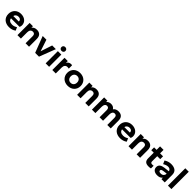

<svg xmlns="http://www.w3.org/2000/svg" viewBox="692 -2953 5226 5226"><g transform="rotate(45 3304.5 -340.5)"><path d="M301 10Q247 10 199 -5.5Q151 -21 115.5 -51.5Q80 -82 59 -128Q38 -174 38 -235Q38 -291 57 -336.5Q76 -382 109.5 -414Q143 -446 188 -463Q233 -480 285 -480Q338 -480 382 -465Q426 -450 457 -422.5Q488 -395 505 -357.5Q522 -320 522 -275Q522 -258 517 -236Q512 -214 504 -200H174Q181 -149 217.5 -123.5Q254 -98 315 -98Q357 -98 393 -111Q429 -124 461 -145L502 -52Q417 10 301 10ZM289 -377Q244 -377 213 -352.5Q182 -328 174 -288H385Q386 -291 386 -298Q386 -333 362 -355Q338 -377 289 -377Z M935 0V-273Q935 -365 856 -365Q809 -365 782 -334Q755 -303 755 -244V0H622V-470H748V-411Q770 -443 806.5 -461.5Q843 -480 897 -480Q977 -480 1022.5 -434.5Q1068 -389 1068 -293V0Z M1304 0 1124 -470H1267L1378 -134L1489 -470H1631L1451 0Z M1708 0V-470H1841V0ZM1774 -545Q1739 -545 1718.5 -565.5Q1698 -586 1698 -618Q1698 -650 1718.5 -670.5Q1739 -691 1774 -691Q1809 -691 1830 -670.5Q1851 -650 1851 -618Q1851 -586 1830 -565.5Q1809 -545 1774 -545Z M1964 0V-470H2090V-398Q2110 -440 2142.5 -458Q2175 -476 2214 -476Q2242 -476 2254 -470V-343Q2240 -346 2226 -348Q2212 -350 2197 -350Q2154 -350 2125.5 -318.5Q2097 -287 2097 -227V0Z M2562 10Q2506 10 2458.5 -7.5Q2411 -25 2377 -57.5Q2343 -90 2324 -135Q2305 -180 2305 -235Q2305 -290 2324 -335Q2343 -380 2377 -412.5Q2411 -445 2458.5 -462.5Q2506 -480 2562 -480Q2618 -480 2665.5 -462.5Q2713 -445 2747 -412.5Q2781 -380 2800 -335Q2819 -290 2819 -235Q2819 -180 2800 -135Q2781 -90 2747 -57.5Q2713 -25 2665.5 -7.5Q2618 10 2562 10ZM2562 -105Q2616 -105 2649.5 -140Q2683 -175 2683 -235Q2683 -295 2649.5 -330Q2616 -365 2562 -365Q2508 -365 2474.5 -330Q2441 -295 2441 -235Q2441 -175 2474.5 -140Q2508 -105 2562 -105Z M3232 0V-273Q3232 -365 3153 -365Q3106 -365 3079 -334Q3052 -303 3052 -244V0H2919V-470H3045V-411Q3067 -443 3103.5 -461.5Q3140 -480 3194 -480Q3274 -480 3319.5 -434.5Q3365 -389 3365 -293V0Z M4080 0V-273Q4080 -365 4007 -365Q3964 -365 3940.5 -334Q3917 -303 3917 -244V0H3784V-273Q3784 -365 3712 -365Q3668 -365 3645 -334Q3622 -303 3622 -244V0H3489V-470H3615V-417Q3636 -447 3670 -463.5Q3704 -480 3752 -480Q3798 -480 3832.5 -461.5Q3867 -443 3887 -409Q3909 -444 3948 -462Q3987 -480 4039 -480Q4123 -480 4168 -434.5Q4213 -389 4213 -293V0Z M4576 10Q4522 10 4474 -5.5Q4426 -21 4390.5 -51.5Q4355 -82 4334 -128Q4313 -174 4313 -235Q4313 -291 4332 -336.5Q4351 -382 4384.5 -414Q4418 -446 4463 -463Q4508 -480 4560 -480Q4613 -480 4657 -465Q4701 -450 4732 -422.5Q4763 -395 4780 -357.5Q4797 -320 4797 -275Q4797 -258 4792 -236Q4787 -214 4779 -200H4449Q4456 -149 4492.5 -123.5Q4529 -98 4590 -98Q4632 -98 4668 -111Q4704 -124 4736 -145L4777 -52Q4692 10 4576 10ZM4564 -377Q4519 -377 4488 -352.5Q4457 -328 4449 -288H4660Q4661 -291 4661 -298Q4661 -333 4637 -355Q4613 -377 4564 -377Z M5210 0V-273Q5210 -365 5131 -365Q5084 -365 5057 -334Q5030 -303 5030 -244V0H4897V-470H5023V-411Q5045 -443 5081.5 -461.5Q5118 -480 5172 -480Q5252 -480 5297.5 -434.5Q5343 -389 5343 -293V0Z M5671 6Q5585 6 5546.5 -31.5Q5508 -69 5508 -147V-361H5412V-470H5508V-604H5642V-470H5757V-361H5642V-160Q5642 -103 5701 -103Q5713 -103 5729.5 -104Q5746 -105 5757 -107V-4Q5741 1 5717.5 3.5Q5694 6 5671 6Z M6004 10Q5967 10 5935.5 1Q5904 -8 5880.5 -26Q5857 -44 5844 -70.5Q5831 -97 5831 -132Q5831 -167 5844 -192.5Q5857 -218 5880.5 -235Q5904 -252 5935.5 -261.5Q5967 -271 6004 -276L6156 -294Q6149 -334 6120.5 -352Q6092 -370 6054 -370Q6022 -370 5987.5 -358.5Q5953 -347 5908 -321L5865 -417Q5910 -448 5960.5 -464Q6011 -480 6062 -480Q6174 -480 6232.5 -432.5Q6291 -385 6291 -286V0H6165V-55Q6136 -20 6098 -5Q6060 10 6004 10ZM6044 -93Q6071 -93 6092 -101Q6113 -109 6127.5 -123Q6142 -137 6150 -154.5Q6158 -172 6158 -192V-207L6047 -193Q6007 -188 5987 -175.5Q5967 -163 5967 -139Q5967 -93 6044 -93Z M6415 0V-668H6548V0Z"/></g></svg>

Font: Celebes
Style: Bold
Weight: 700
Designer: Anugrah Pasau
Foundry: Lafontype
Version: Version 1.000; ttfautohint (v1.8.4)